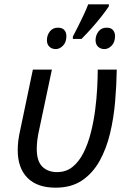

<svg xmlns="http://www.w3.org/2000/svg" viewBox="-20 -858 593 888"><path d="M237 10Q152 10 107 -35.5Q62 -81 62 -163Q62 -184 64.5 -206.5Q67 -229 77 -273L132 -536H220L165 -276Q155 -232 152.5 -209.5Q150 -187 150 -169Q150 -113 175.5 -87.5Q201 -62 244 -62Q286 -62 316 -86.5Q346 -111 366.5 -152Q387 -193 400 -244Q413 -295 420 -348.5Q427 -402 429.5 -451Q432 -500 432 -536H520Q519 -465 512.5 -388.5Q506 -312 489 -241Q472 -170 440.5 -113.5Q409 -57 359.5 -23.5Q310 10 237 10ZM317 -689Q328 -709 340.5 -734.5Q353 -760 366 -787Q379 -814 388 -838H484L483 -828Q469 -807 448.5 -781Q428 -755 404.5 -728.5Q381 -702 357 -678H317ZM238 -631Q220 -631 208.5 -642Q197 -653 197 -672Q197 -695 210.5 -712.5Q224 -730 248 -730Q268 -730 277.5 -719Q287 -708 287 -691Q287 -663 271.5 -647Q256 -631 238 -631ZM463 -631Q445 -631 433.5 -642Q422 -653 422 -672Q422 -695 435.5 -712.5Q449 -730 473 -730Q493 -730 502.5 -719Q512 -708 512 -691Q512 -663 496.5 -647Q481 -631 463 -631Z"/></svg>

Font: Noto Sans Display
Style: Italic
Weight: 400
Italic angle: -12°
Designer: Monotype Design Team
Foundry: Monotype Imaging Inc.
Version: Version 2.003